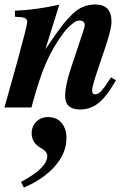

<svg xmlns="http://www.w3.org/2000/svg" viewBox="-26 -482 602 861"><path d="M472 -135 494 -122Q453 -50 416.5 -20.5Q380 9 334 9Q266 9 266 -51Q266 -98 292 -176L347 -341Q354 -364 354 -369Q354 -390 329 -390Q316 -390 296 -373.5Q276 -357 260 -336Q213 -274 181 -201Q149 -128 115 0H-6L51 -204Q96 -368 96 -383Q96 -397 84.5 -401.5Q73 -406 41 -407V-434Q131 -437 240 -461L178 -263H179Q230 -338 252 -366.5Q274 -395 301 -421Q344 -462 401 -462Q474 -462 474 -385Q474 -351 446 -269L411 -165Q387 -94 387 -76Q387 -59 401 -59Q414 -59 428 -74Q442 -89 472 -135ZM81 359 68 334Q186 271 186 218Q186 197 156 181Q116 158 116 116Q116 84 137 63.5Q158 43 189 43Q228 43 250 69Q272 95 272 137Q272 204 221 262.5Q170 321 81 359Z"/></svg>

Font: STIX MathJax Latin
Style: Bold Italic
Weight: 700
Italic angle: -16.33°
Designer: MicroPress Inc., with final additions and corrections provided by Coen Hoffman, Elsevier (retired)
Version: Version 1.1.1